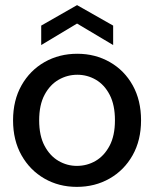

<svg xmlns="http://www.w3.org/2000/svg" viewBox="-20 -718 602 750"><path d="M280 12Q210 12 153.5 -20.5Q97 -53 64 -111.5Q31 -170 31 -248Q31 -326 64 -384.5Q97 -443 154 -475.5Q211 -508 282 -508Q352 -508 409 -475.5Q466 -443 498.5 -384.5Q531 -326 531 -248Q531 -170 498 -111.5Q465 -53 408 -20.5Q351 12 280 12ZM280 -70Q320 -70 353.5 -89.5Q387 -109 408 -148.5Q429 -188 429 -248Q429 -308 408.5 -347.5Q388 -387 354.5 -406.5Q321 -426 282 -426Q243 -426 209 -406.5Q175 -387 154 -347.5Q133 -308 133 -248Q133 -188 154 -148.5Q175 -109 208.5 -89.5Q242 -70 280 -70ZM141 -542V-618L281 -698L422 -618V-542L281 -626Z"/></svg>

Font: DM Sans 36pt Medium
Style: Regular
Weight: 500
Designer: Colophon Foundry, Jonny Pinhorn
Foundry: Colophon Foundry
Version: Version 4.004;gftools[0.9.30]